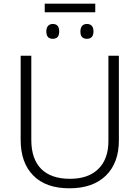

<svg xmlns="http://www.w3.org/2000/svg" viewBox="-20 -1018 762 1048"><path d="M224.1 -998V-951.2H500V-998ZM268.1 -887.2C245.1 -887.2 232.9 -871.6 232.9 -846.2C232.9 -819.3 244.6 -806.2 268.1 -806.2C291.5 -806.2 303.2 -819.3 303.2 -846.2C303.2 -873.5 291.5 -887.2 268.1 -887.2ZM454.1 -887.2C431.2 -887.2 418.9 -871.6 418.9 -846.2C418.9 -819.3 430.7 -806.2 454.1 -806.2C478 -806.2 490.2 -819.3 490.2 -846.2C490.2 -873.5 478 -887.2 454.1 -887.2ZM628.9 -713.9H571.8V-248C571.8 -183.1 553.7 -132.8 517.6 -96.7C481 -60.1 429.2 -42 361.8 -42C224.6 -42 150.9 -115.2 150.9 -253.9V-713.9H92.8V-253.9C92.8 -171.4 115.7 -106.4 161.6 -60.1C207 -13.7 272.9 9.8 358.9 9.8C444.8 9.8 511.2 -13.7 558.6 -60.1C605.5 -106.4 628.9 -170.4 628.9 -252Z"/></svg>

Font: Noto Reveo Sans
Style: Regular
Weight: 300
Designer: Monotype Design Team
Foundry: Monotype Imaging Inc.
Version: Version 2.007